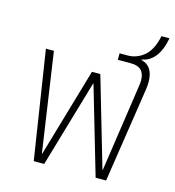

<svg xmlns="http://www.w3.org/2000/svg" viewBox="-114 -877 890 974"><g transform="rotate(15 331.0 -390.0)"><path d="M152 0 64 -567H106L182 -48H184L320 -514H364L500 -48H502L569 -504Q572 -522 572 -536Q572 -607 501 -607H431V-641H474Q521 -641 559.5 -673Q598 -705 614 -780H656Q644 -716 616 -681Q588 -646 548 -640V-637Q611 -621 611 -538Q611 -520 608 -499L532 0H477L343 -458H341L207 0Z"/></g></svg>

Font: Anuphan ExtraLight
Style: Regular
Weight: 200
Designer: Cadson Demak
Version: Version 3.001